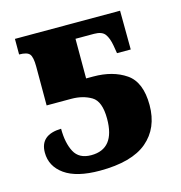

<svg xmlns="http://www.w3.org/2000/svg" viewBox="-87 -614 660 702"><g transform="rotate(-15 243.0 -263.0)"><path d="M207 10Q328 10 386 -39Q444 -88 444 -175Q444 -262 395 -295.5Q346 -329 272 -329H245V-479H315Q345 -479 356.5 -463.5Q368 -448 373 -419L378 -389H430L429 -536H31V-477Q61 -477 70.5 -465.5Q80 -454 80 -418V-271H173Q217 -271 249 -252Q281 -233 281 -167Q281 -53 191 -53Q145 -53 127 -87Q109 -121 109 -175Q29 -173 29 -106Q29 -54 74 -22Q119 10 207 10Z"/></g></svg>

Font: Noto Serif SemiCondensed Extra
Style: Regular
Weight: 800
Width: 4
Designer: Monotype Design Team
Foundry: Monotype Imaging Inc.
Version: Version 1.002